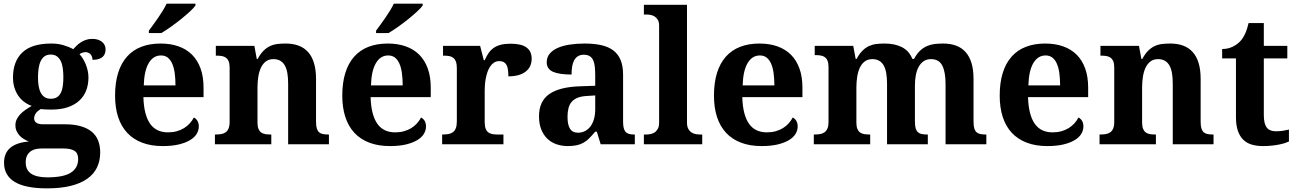

<svg xmlns="http://www.w3.org/2000/svg" viewBox="-20 -786 7062 1046"><path d="M555.2 -517.1Q555.2 -505.9 551.8 -495.4Q548.3 -484.9 540.3 -477.1Q532.2 -469.2 518.3 -464.6Q504.4 -460 483.9 -460Q483.9 -470.2 480.7 -478Q477.5 -485.8 472.2 -491.2Q466.8 -496.6 460 -499.3Q453.1 -502 445.8 -502Q437.5 -502 428 -498.5Q418.5 -495.1 413.1 -491.2Q423.3 -480 432.1 -465.6Q440.9 -451.2 447.5 -434.6Q454.1 -418 458 -400.1Q461.9 -382.3 461.9 -363.8Q461.9 -326.2 450 -294.2Q438 -262.2 413.1 -238.8Q388.2 -215.3 350.1 -202.1Q312 -189 259.8 -189Q254.4 -189 246.1 -189.2Q237.8 -189.5 229.5 -189.7Q221.2 -189.9 213.6 -190.7Q206.1 -191.4 202.1 -191.9Q195.8 -188.5 189.2 -183.3Q182.6 -178.2 177.5 -171.9Q172.4 -165.5 169.2 -157.7Q166 -149.9 166 -141.1Q166 -124.5 179 -116.7Q191.9 -108.9 212.9 -108.9H334Q383.8 -108.9 419.9 -98.4Q456.1 -87.9 479.7 -68.4Q503.4 -48.8 514.6 -20.3Q525.9 8.3 525.9 43.9Q525.9 90.3 508.3 126.7Q490.7 163.1 454.8 188.2Q418.9 213.4 364.5 226.8Q310.1 240.2 235.8 240.2Q117.7 240.2 59.8 204.8Q2 169.4 2 101.1Q2 47.4 36.6 18.8Q71.3 -9.8 137.2 -15.1Q123.5 -20.5 110.4 -28.3Q97.2 -36.1 86.9 -47.1Q76.7 -58.1 70.3 -72.3Q64 -86.4 64 -104Q64 -120.6 70.6 -134.8Q77.1 -148.9 88.9 -161.9Q100.6 -174.8 116.9 -186.3Q133.3 -197.8 152.8 -209Q130.9 -216.8 112.1 -230.7Q93.3 -244.6 79.8 -264.2Q66.4 -283.7 58.6 -308.6Q50.8 -333.5 50.8 -363.8Q50.8 -451.7 101.8 -500.2Q152.8 -548.8 259.8 -548.8Q295.4 -548.8 325.9 -539.8Q356.4 -530.8 378.9 -518.1Q387.2 -526.9 397.2 -536.9Q407.2 -546.9 419.9 -555.2Q432.6 -563.5 448.2 -568.8Q463.9 -574.2 482.9 -574.2Q501 -574.2 514.4 -569.6Q527.8 -564.9 536.9 -557.1Q545.9 -549.3 550.5 -539.1Q555.2 -528.8 555.2 -517.1ZM120.1 99.1Q120.1 140.6 150.1 160.4Q180.2 180.2 237.8 180.2Q325.7 180.2 365.7 154.8Q405.8 129.4 405.8 80.1Q405.8 48.3 385.7 35.6Q365.7 22.9 325.2 22.9H209Q193.8 22.9 178.2 25.6Q162.6 28.3 149.7 36.6Q136.7 44.9 128.4 59.8Q120.1 74.7 120.1 99.1ZM187 -363.8Q187 -337.4 190.7 -316.2Q194.3 -294.9 202.6 -279.8Q210.9 -264.6 224.1 -256.3Q237.3 -248 256.8 -248Q276.9 -248 290 -256.1Q303.2 -264.2 311 -279.5Q318.8 -294.9 322 -316.7Q325.2 -338.4 325.2 -365.2Q325.2 -393.1 321.8 -415.8Q318.4 -438.5 310.3 -454.6Q302.2 -470.7 289.1 -479.7Q275.9 -488.8 255.9 -488.8Q236.3 -488.8 223.1 -479.5Q210 -470.2 201.9 -453.6Q193.8 -437 190.4 -414.1Q187 -391.1 187 -363.8Z M856.9 -483.9Q814.9 -483.9 790.3 -442.4Q765.6 -400.9 763.2 -320.8H936Q936 -358.9 931.6 -389.2Q927.2 -419.4 917.7 -440.4Q908.2 -461.4 893.3 -472.7Q878.4 -483.9 856.9 -483.9ZM866.2 9.8Q802.7 9.8 754.2 -8.8Q705.6 -27.3 672.9 -62.5Q640.1 -97.7 623.5 -148.7Q606.9 -199.7 606.9 -265.1Q606.9 -335.4 623.5 -388.7Q640.1 -441.9 671.9 -477.5Q703.6 -513.2 749.8 -531Q795.9 -548.8 855 -548.8Q909.2 -548.8 952.6 -533.4Q996.1 -518.1 1026.4 -487.8Q1056.6 -457.5 1072.8 -412.6Q1088.9 -367.7 1088.9 -308.1V-256.8H761.2Q762.7 -206.5 772.2 -170.4Q781.7 -134.3 798.6 -110.8Q815.4 -87.4 839.6 -76.2Q863.8 -64.9 895 -64.9Q920.9 -64.9 942.9 -71Q964.8 -77.1 982.7 -88.1Q1000.5 -99.1 1013.9 -114Q1027.3 -128.9 1036.1 -146Q1063 -131.3 1063 -97.2Q1063 -75.7 1051.3 -56.4Q1039.6 -37.1 1015.1 -22.5Q990.7 -7.8 953.9 1Q917 9.8 866.2 9.8ZM791 -619.1Q801.8 -633.3 815.2 -651.9Q828.6 -670.4 842.3 -690.2Q856 -710 867.9 -729.7Q879.9 -749.5 887.7 -766.1H1044.9V-755.9Q1035.6 -742.7 1014.2 -722.9Q992.7 -703.1 966.1 -681.6Q939.5 -660.2 910.9 -639.9Q882.3 -619.6 858.9 -606H791Z M1549.8 0V-329.1Q1549.8 -361.3 1545.7 -386.5Q1541.5 -411.6 1532 -428.7Q1522.5 -445.8 1507.1 -454.8Q1491.7 -463.9 1469.7 -463.9Q1444.8 -463.9 1428.2 -451.2Q1411.6 -438.5 1401.6 -417.2Q1391.6 -396 1387.2 -367.9Q1382.8 -339.8 1382.8 -309.1V-118.2Q1382.8 -97.2 1387.9 -84.5Q1393.1 -71.8 1402.3 -64.7Q1411.6 -57.6 1425 -55.4Q1438.5 -53.2 1455.1 -53.2H1458V0H1150.9V-53.2H1152.8Q1169.9 -53.2 1184.1 -55.4Q1198.2 -57.6 1208.7 -64.9Q1219.2 -72.3 1225.1 -85.9Q1231 -99.6 1231 -122.1V-418Q1231 -439 1225.8 -451.7Q1220.7 -464.4 1211.2 -471.4Q1201.7 -478.5 1188.5 -480.7Q1175.3 -482.9 1158.7 -482.9H1155.8V-536.1H1365.7L1378.9 -464.8H1383.8Q1398.9 -493.2 1415.8 -509.8Q1432.6 -526.4 1451.7 -535.2Q1470.7 -543.9 1491.9 -546.4Q1513.2 -548.8 1536.6 -548.8Q1575.2 -548.8 1606 -537.6Q1636.7 -526.4 1658 -502.9Q1679.2 -479.5 1690.4 -443.1Q1701.7 -406.7 1701.7 -356V-124Q1701.7 -100.6 1705.8 -86.7Q1710 -72.8 1718.3 -65.4Q1726.6 -58.1 1739.3 -55.7Q1752 -53.2 1769 -53.2H1772V0Z M2094.7 -483.9Q2052.7 -483.9 2028.1 -442.4Q2003.4 -400.9 2001 -320.8H2173.8Q2173.8 -358.9 2169.4 -389.2Q2165 -419.4 2155.5 -440.4Q2146 -461.4 2131.1 -472.7Q2116.2 -483.9 2094.7 -483.9ZM2104 9.8Q2040.5 9.8 1991.9 -8.8Q1943.4 -27.3 1910.6 -62.5Q1877.9 -97.7 1861.3 -148.7Q1844.7 -199.7 1844.7 -265.1Q1844.7 -335.4 1861.3 -388.7Q1877.9 -441.9 1909.7 -477.5Q1941.4 -513.2 1987.5 -531Q2033.7 -548.8 2092.8 -548.8Q2147 -548.8 2190.4 -533.4Q2233.9 -518.1 2264.2 -487.8Q2294.4 -457.5 2310.5 -412.6Q2326.7 -367.7 2326.7 -308.1V-256.8H1999Q2000.5 -206.5 2010 -170.4Q2019.5 -134.3 2036.4 -110.8Q2053.2 -87.4 2077.4 -76.2Q2101.6 -64.9 2132.8 -64.9Q2158.7 -64.9 2180.7 -71Q2202.6 -77.1 2220.5 -88.1Q2238.3 -99.1 2251.7 -114Q2265.1 -128.9 2273.9 -146Q2300.8 -131.3 2300.8 -97.2Q2300.8 -75.7 2289.1 -56.4Q2277.3 -37.1 2252.9 -22.5Q2228.5 -7.8 2191.7 1Q2154.8 9.8 2104 9.8ZM2028.8 -619.1Q2039.6 -633.3 2053 -651.9Q2066.4 -670.4 2080.1 -690.2Q2093.8 -710 2105.7 -729.7Q2117.7 -749.5 2125.5 -766.1H2282.7V-755.9Q2273.4 -742.7 2252 -722.9Q2230.5 -703.1 2203.9 -681.6Q2177.2 -660.2 2148.7 -639.9Q2120.1 -619.6 2096.7 -606H2028.8Z M2722.7 0H2388.7V-53.2H2391.6Q2408.7 -53.2 2422.9 -55.7Q2437 -58.1 2447.3 -65.7Q2457.5 -73.2 2463.1 -87.4Q2468.8 -101.6 2468.8 -125V-415Q2468.8 -437 2463.6 -450.4Q2458.5 -463.9 2449 -471.2Q2439.5 -478.5 2426.3 -480.7Q2413.1 -482.9 2396.5 -482.9H2393.6V-536.1H2595.7L2615.7 -458H2620.6Q2630.4 -480.5 2642.1 -497.3Q2653.8 -514.2 2670.2 -525.4Q2686.5 -536.6 2708.7 -542.2Q2731 -547.9 2761.7 -547.9Q2820.8 -547.9 2848.6 -527.1Q2876.5 -506.3 2876.5 -466.8Q2876.5 -420.9 2843.3 -395.5Q2810.1 -370.1 2749.5 -370.1Q2749.5 -390.6 2747.3 -406.2Q2745.1 -421.9 2739.5 -432.1Q2733.9 -442.4 2724.4 -447.8Q2714.8 -453.1 2700.7 -453.1Q2683.1 -453.1 2670.4 -444.3Q2657.7 -435.5 2648.9 -421.6Q2640.1 -407.7 2634.5 -390.1Q2628.9 -372.6 2625.7 -354.7Q2622.6 -336.9 2621.6 -320.8Q2620.6 -304.7 2620.6 -293V-120.1Q2620.6 -98.1 2626 -84.7Q2631.3 -71.3 2640.6 -64.5Q2649.9 -57.6 2662.8 -55.4Q2675.8 -53.2 2690.4 -53.2H2722.7Z M3071.8 -148.9Q3071.8 -106 3085.4 -84.5Q3099.1 -63 3128.4 -63Q3149.9 -63 3167.2 -72Q3184.6 -81.1 3197 -97.7Q3209.5 -114.3 3216.1 -137.9Q3222.7 -161.6 3222.7 -190.9V-266.1L3177.7 -263.2Q3147.9 -261.7 3127.4 -253.7Q3106.9 -245.6 3094.7 -231.4Q3082.5 -217.3 3077.1 -196.8Q3071.8 -176.3 3071.8 -148.9ZM3160.6 -487.8Q3141.6 -487.8 3128.7 -479.7Q3115.7 -471.7 3107.9 -457.3Q3100.1 -442.9 3096.9 -423.1Q3093.8 -403.3 3093.8 -379.9Q3026.4 -379.9 2992.4 -395Q2958.5 -410.2 2958.5 -446.8Q2958.5 -474.1 2974.9 -493.7Q2991.2 -513.2 3019.3 -525.4Q3047.4 -537.6 3084.7 -543.2Q3122.1 -548.8 3164.6 -548.8Q3217.3 -548.8 3256.6 -539.8Q3295.9 -530.8 3322 -510.7Q3348.1 -490.7 3361.3 -458.3Q3374.5 -425.8 3374.5 -378.9V-124Q3374.5 -103.5 3377.7 -89.8Q3380.9 -76.2 3387.7 -68.1Q3394.5 -60.1 3406.2 -56.6Q3418 -53.2 3434.6 -53.2H3438.5V0H3252.4L3231.4 -68.8H3222.7Q3206.1 -48.8 3191.4 -33.9Q3176.8 -19 3160.2 -9.3Q3143.6 0.5 3122.8 5.1Q3102.1 9.8 3073.7 9.8Q3040.5 9.8 3012 0Q2983.4 -9.8 2962.2 -30Q2940.9 -50.3 2928.7 -80.8Q2916.5 -111.3 2916.5 -152.8Q2916.5 -234.4 2972.4 -273.4Q3028.3 -312.5 3140.6 -315.9L3222.7 -318.8V-374Q3222.7 -398.9 3220.7 -419.9Q3218.8 -440.9 3212.4 -456.1Q3206.1 -471.2 3193.6 -479.5Q3181.2 -487.8 3160.6 -487.8Z M3499.5 -53.2Q3510.7 -53.2 3523.2 -55.4Q3535.6 -57.6 3546.1 -64.5Q3556.6 -71.3 3563.7 -84Q3570.8 -96.7 3570.8 -118.2V-646Q3570.8 -666 3563.7 -678Q3556.6 -689.9 3545.9 -696.5Q3535.2 -703.1 3522.7 -705.1Q3510.3 -707 3499.5 -707H3487.8V-759.8H3722.7V-118.2Q3722.7 -96.7 3729.7 -84Q3736.8 -71.3 3747.3 -64.5Q3757.8 -57.6 3770.5 -55.4Q3783.2 -53.2 3793.9 -53.2H3805.7V0H3487.8V-53.2Z M4119.6 -483.9Q4077.6 -483.9 4053 -442.4Q4028.3 -400.9 4025.9 -320.8H4198.7Q4198.7 -358.9 4194.3 -389.2Q4189.9 -419.4 4180.4 -440.4Q4170.9 -461.4 4156 -472.7Q4141.1 -483.9 4119.6 -483.9ZM4128.9 9.8Q4065.4 9.8 4016.8 -8.8Q3968.3 -27.3 3935.5 -62.5Q3902.8 -97.7 3886.2 -148.7Q3869.6 -199.7 3869.6 -265.1Q3869.6 -335.4 3886.2 -388.7Q3902.8 -441.9 3934.6 -477.5Q3966.3 -513.2 4012.5 -531Q4058.6 -548.8 4117.7 -548.8Q4171.9 -548.8 4215.3 -533.4Q4258.8 -518.1 4289.1 -487.8Q4319.3 -457.5 4335.4 -412.6Q4351.6 -367.7 4351.6 -308.1V-256.8H4023.9Q4025.4 -206.5 4034.9 -170.4Q4044.4 -134.3 4061.3 -110.8Q4078.1 -87.4 4102.3 -76.2Q4126.5 -64.9 4157.7 -64.9Q4183.6 -64.9 4205.6 -71Q4227.5 -77.1 4245.4 -88.1Q4263.2 -99.1 4276.6 -114Q4290 -128.9 4298.8 -146Q4325.7 -131.3 4325.7 -97.2Q4325.7 -75.7 4314 -56.4Q4302.2 -37.1 4277.8 -22.5Q4253.4 -7.8 4216.6 1Q4179.7 9.8 4128.9 9.8Z M4812.5 0V-329.1Q4812.5 -361.3 4808.3 -386.5Q4804.2 -411.6 4794.7 -428.7Q4785.2 -445.8 4769.8 -454.8Q4754.4 -463.9 4732.4 -463.9Q4707.5 -463.9 4690.9 -451.2Q4674.3 -438.5 4664.3 -417.2Q4654.3 -396 4649.9 -367.9Q4645.5 -339.8 4645.5 -309.1V-118.2Q4645.5 -97.2 4650.6 -84.5Q4655.8 -71.8 4665 -64.7Q4674.3 -57.6 4687.7 -55.4Q4701.2 -53.2 4717.8 -53.2H4720.7V0H4413.6V-53.2H4415.5Q4432.6 -53.2 4446.8 -55.4Q4460.9 -57.6 4471.4 -64.9Q4481.9 -72.3 4487.8 -85.9Q4493.7 -99.6 4493.7 -122.1V-420.9Q4493.7 -441.9 4488.5 -454.6Q4483.4 -467.3 4473.9 -474.4Q4464.4 -481.4 4451.2 -483.6Q4438 -485.8 4421.4 -485.8H4418.5V-536.1H4628.4L4641.6 -464.8H4646.5Q4661.6 -493.2 4678.5 -509.8Q4695.3 -526.4 4714.4 -535.2Q4733.4 -543.9 4754.6 -546.4Q4775.9 -548.8 4799.3 -548.8Q4854.5 -548.8 4893.6 -529.1Q4932.6 -509.3 4950.7 -464.8H4959.5Q4974.6 -493.2 4992.4 -509.8Q5010.3 -526.4 5030.5 -535.2Q5050.8 -543.9 5073 -546.4Q5095.2 -548.8 5118.7 -548.8Q5157.2 -548.8 5188 -537.6Q5218.8 -526.4 5240 -502.9Q5261.2 -479.5 5272.5 -443.1Q5283.7 -406.7 5283.7 -356V-124Q5283.7 -100.6 5287.8 -86.7Q5292 -72.8 5300.3 -65.4Q5308.6 -58.1 5321.3 -55.7Q5334 -53.2 5350.6 -53.2H5353.5V0H5131.3V-329.1Q5131.3 -393.6 5113.5 -428.7Q5095.7 -463.9 5051.8 -463.9Q5028.3 -463.9 5011.7 -452.4Q4995.1 -440.9 4984.6 -421.4Q4974.1 -401.9 4969.2 -375.7Q4964.4 -349.6 4964.4 -320.8V-124Q4964.4 -100.6 4968.5 -86.7Q4972.7 -72.8 4981 -65.4Q4989.3 -58.1 5002 -55.7Q5014.6 -53.2 5031.7 -53.2H5034.7V0Z M5676.3 -483.9Q5634.3 -483.9 5609.6 -442.4Q5585 -400.9 5582.5 -320.8H5755.4Q5755.4 -358.9 5751 -389.2Q5746.6 -419.4 5737.1 -440.4Q5727.5 -461.4 5712.6 -472.7Q5697.8 -483.9 5676.3 -483.9ZM5685.5 9.8Q5622.1 9.8 5573.5 -8.8Q5524.9 -27.3 5492.2 -62.5Q5459.5 -97.7 5442.9 -148.7Q5426.3 -199.7 5426.3 -265.1Q5426.3 -335.4 5442.9 -388.7Q5459.5 -441.9 5491.2 -477.5Q5522.9 -513.2 5569.1 -531Q5615.2 -548.8 5674.3 -548.8Q5728.5 -548.8 5772 -533.4Q5815.4 -518.1 5845.7 -487.8Q5876 -457.5 5892.1 -412.6Q5908.2 -367.7 5908.2 -308.1V-256.8H5580.6Q5582 -206.5 5591.6 -170.4Q5601.1 -134.3 5617.9 -110.8Q5634.8 -87.4 5658.9 -76.2Q5683.1 -64.9 5714.4 -64.9Q5740.2 -64.9 5762.2 -71Q5784.2 -77.1 5802 -88.1Q5819.8 -99.1 5833.3 -114Q5846.7 -128.9 5855.5 -146Q5882.3 -131.3 5882.3 -97.2Q5882.3 -75.7 5870.6 -56.4Q5858.9 -37.1 5834.5 -22.5Q5810.1 -7.8 5773.2 1Q5736.3 9.8 5685.5 9.8Z M6369.1 0V-329.1Q6369.1 -361.3 6365 -386.5Q6360.8 -411.6 6351.3 -428.7Q6341.8 -445.8 6326.4 -454.8Q6311 -463.9 6289.1 -463.9Q6264.2 -463.9 6247.6 -451.2Q6231 -438.5 6220.9 -417.2Q6210.9 -396 6206.5 -367.9Q6202.1 -339.8 6202.1 -309.1V-118.2Q6202.1 -97.2 6207.3 -84.5Q6212.4 -71.8 6221.7 -64.7Q6231 -57.6 6244.4 -55.4Q6257.8 -53.2 6274.4 -53.2H6277.3V0H5970.2V-53.2H5972.2Q5989.3 -53.2 6003.4 -55.4Q6017.6 -57.6 6028.1 -64.9Q6038.6 -72.3 6044.4 -85.9Q6050.3 -99.6 6050.3 -122.1V-418Q6050.3 -439 6045.2 -451.7Q6040 -464.4 6030.5 -471.4Q6021 -478.5 6007.8 -480.7Q5994.6 -482.9 5978 -482.9H5975.1V-536.1H6185.1L6198.2 -464.8H6203.1Q6218.3 -493.2 6235.1 -509.8Q6252 -526.4 6271 -535.2Q6290 -543.9 6311.3 -546.4Q6332.5 -548.8 6356 -548.8Q6394.5 -548.8 6425.3 -537.6Q6456.1 -526.4 6477.3 -502.9Q6498.5 -479.5 6509.8 -443.1Q6521 -406.7 6521 -356V-124Q6521 -100.6 6525.1 -86.7Q6529.3 -72.8 6537.6 -65.4Q6545.9 -58.1 6558.6 -55.7Q6571.3 -53.2 6588.4 -53.2H6591.3V0Z M6931.2 -70.8Q6950.7 -70.8 6968.5 -73.5Q6986.3 -76.2 7002 -80.1V-15.1Q6994.1 -11.2 6980.7 -6.8Q6967.3 -2.4 6949.5 1.2Q6931.6 4.9 6909.2 7.3Q6886.7 9.8 6860.4 9.8Q6826.7 9.8 6799.3 1.7Q6772 -6.3 6752.9 -25.1Q6733.9 -43.9 6723.6 -74Q6713.4 -104 6713.4 -147.9V-467.8H6638.2V-519Q6670.4 -519 6695.8 -531.7Q6721.2 -544.4 6736.3 -561Q6767.1 -593.3 6782.2 -660.2H6865.2V-536.1H6993.2V-467.8H6865.2V-158.2Q6865.2 -112.8 6880.6 -91.8Q6896 -70.8 6931.2 -70.8Z"/></svg>

Font: Droids
Style: b
Weight: 700
Foundry: Ascender Corporation
Version: Version 1.00 build 113